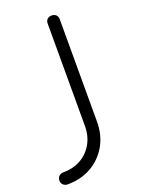

<svg xmlns="http://www.w3.org/2000/svg" viewBox="-238 -613 670 913"><g transform="rotate(-20 97.0 -156.5)"><path d="M-59 234Q-72 234 -81 225.5Q-90 217 -90 204Q-90 190 -81 181.5Q-72 173 -59 173Q-8 173 30.5 151Q69 129 91 90Q113 51 113 1V-517Q113 -531 121.5 -539Q130 -547 143 -547Q157 -547 165.5 -539Q174 -531 174 -517V1Q174 69 144 121.5Q114 174 61.5 204Q9 234 -59 234Z"/></g></svg>

Font: ComfortaaLight
Style: Regular
Weight: 300
Designer: Johan Aakerlund
Foundry: Johan Aakerlund
Version: Version 3.104; ttfautohint (v1.8.1.43-b0c9)